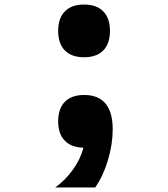

<svg xmlns="http://www.w3.org/2000/svg" viewBox="-20 -640 740 845"><path d="M350 -388Q295 -388 265.5 -418Q236 -448 236 -504Q236 -560 265.5 -590Q295 -620 350 -620Q405 -620 434.5 -590Q464 -560 464 -504Q464 -448 434.5 -418Q405 -388 350 -388ZM223 185Q267 154 301 106.5Q335 59 347 10Q294 9 265 -21Q236 -51 236 -106Q236 -162 265.5 -192Q295 -222 350 -222Q353 -222 355 -222Q356 -222 356 -222Q476 -218 476 -71Q476 -5 455 65Q434 135 399 185Z"/></svg>

Font: Martian Mono SemiBold
Style: Regular
Weight: 600
Monospace: yes
Designer: Roman Shamin
Foundry: Evil Martians
Version: Version 1.000; ttfautohint (v1.8.4.7-5d5b)